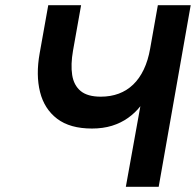

<svg xmlns="http://www.w3.org/2000/svg" viewBox="-20 -720 755 740"><path d="M465 0 521 -310.6Q500.8 -285 473.6 -265.6Q446.3 -246.1 411.6 -235.3Q376.9 -224.6 334.4 -224.6Q249.8 -224.6 200.2 -262.3Q150.7 -300 134.3 -365.5Q117.9 -431 132.8 -514.2L166 -700H292.6L261.4 -524.8Q252 -470.9 258.2 -431Q264.5 -391.1 290.9 -369.2Q317.3 -347.4 368.4 -347.4Q406.3 -347.4 437.7 -359.1Q469.1 -370.8 493.2 -394Q517.4 -417.1 534.1 -452.1Q550.8 -487 558.8 -533.2L588.4 -700H715L591.6 0Z"/></svg>

Font: Overpass
Style: Italic
Weight: 400
Italic angle: -10°
Designer: Delve Withrington, Dave Bailey, Thomas Jockin
Foundry: Delve Fonts LLC
Version: Version 4.000